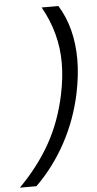

<svg xmlns="http://www.w3.org/2000/svg" viewBox="-114 -750 485 960"><g transform="rotate(-5 129.0 -270.0)"><path d="M191 -270Q209 -356 209 -430Q209 -579 133 -714H217Q288 -599 288 -439Q288 -363 269 -270Q241 -139 179.5 -26Q118 87 29 174H-54Q43 76 103 -31Q163 -138 191 -270Z"/></g></svg>

Font: Prompt Light
Style: Italic
Weight: 300
Italic angle: -12°
Designer: Katatrad Team
Foundry: CadsonDemak
Version: Version 1.000